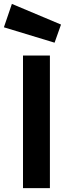

<svg xmlns="http://www.w3.org/2000/svg" viewBox="-44 -965 350 985"><path d="M74 -680V0H212V-680ZM-24 -825 236 -746 269 -839 17 -945Z"/></svg>

Font: Online Auction - Bold
Style: Bold
Weight: 500
Designer: Mohamed Mostafa, the designer of Online Auction
Foundry: Kief Type Foundry
Version: ""